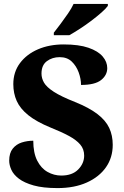

<svg xmlns="http://www.w3.org/2000/svg" viewBox="-20 -951 636 981"><path d="M274 10Q200 10 152 -3.5Q104 -17 76.5 -38Q49 -59 38 -83.5Q27 -108 27 -130Q27 -169 45 -191.5Q63 -214 91 -223Q119 -232 150 -232Q150 -170 170 -130.5Q190 -91 223 -72.5Q256 -54 293 -54Q349 -54 379.5 -85Q410 -116 410 -156Q410 -189 390 -212.5Q370 -236 332 -256.5Q294 -277 239 -299Q166 -329 124.5 -362.5Q83 -396 65.5 -435Q48 -474 48 -521Q48 -583 82 -628.5Q116 -674 174 -699Q232 -724 305 -724Q383 -724 432 -707Q481 -690 504.5 -662.5Q528 -635 528 -603Q528 -567 496.5 -542Q465 -517 394 -517Q394 -548 382 -581Q370 -614 346.5 -636.5Q323 -659 285 -659Q247 -659 219.5 -638.5Q192 -618 192 -575Q192 -551 205 -528.5Q218 -506 255 -482Q292 -458 363 -430Q435 -401 477.5 -368.5Q520 -336 538 -297.5Q556 -259 556 -211Q556 -146 521.5 -96.5Q487 -47 423.5 -18.5Q360 10 274 10ZM255 -784Q270 -803 289.5 -829Q309 -855 327.5 -882Q346 -909 356 -931H531V-921Q522 -908 499.5 -888Q477 -868 448 -846Q419 -824 389 -804.5Q359 -785 334 -771H255Z"/></svg>

Font: Noto Serif Tibetan ExtraBold
Style: Regular
Weight: 800
Version: Version 2.103